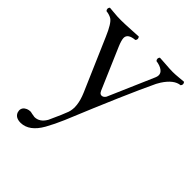

<svg xmlns="http://www.w3.org/2000/svg" viewBox="-187 -521 870 870"><g transform="rotate(45 247.5 -86.5)"><path d="M185.1 172.9Q147 240.2 92.8 241.2Q58.6 241.2 49.8 216.3Q48.3 210.9 47.9 206.1Q47.9 186 68.8 176.8Q77.6 173.3 86.9 172.9Q91.8 172.9 100.6 175.3Q111.8 177.7 118.2 178.2Q150.9 178.2 171.4 143.1Q172.4 141.1 172.9 140.1Q202.1 76.7 210.9 51.8Q226.1 8.3 198.2 -57.1L89.8 -308.1Q64 -368.7 44.4 -381.3Q30.8 -389.6 9.8 -392.1Q0.5 -403.3 9.8 -414.1Q15.6 -414.1 31.7 -412.1Q65.9 -408.7 86.9 -409.2Q106.4 -409.2 148.4 -411.6Q180.2 -413.6 194.8 -414.1Q204.1 -402.8 194.8 -392.1Q149.9 -388.2 150.4 -360.4Q150.9 -345.7 163.1 -316.9L248 -119.1Q256.3 -100.1 273.4 -107.4Q280.8 -111.8 284.2 -118.2L378.9 -336.9Q394 -371.1 353 -386.7Q341.8 -390.6 330.1 -392.1Q320.8 -403.3 330.1 -414.1Q346.2 -413.6 370.6 -411.6Q399.4 -409.2 417 -409.2Q432.6 -409.2 457 -411.6Q475.6 -413.6 484.9 -414.1Q494.1 -402.8 484.9 -392.1Q446.8 -388.7 412.6 -336.4Q406.2 -326.2 401.9 -317.9Q340.8 -189.9 225.1 90.8Q206.1 135.3 185.1 172.9Z"/></g></svg>

Font: Linux Libertine Display O
Style: Regular
Weight: 400
Designer: Philipp H. Poll
Foundry: Philipp H. Poll
Version: Version 5.0.9